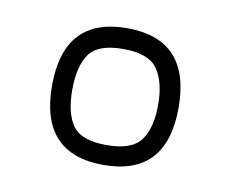

<svg xmlns="http://www.w3.org/2000/svg" viewBox="-44 -831 440 372"><g transform="rotate(10 176.0 -644.5)"><path d="M246.5 -573.5Q264 -598 264 -643Q264 -688 246.5 -713Q229 -738 179 -738Q129 -738 112 -713.5Q95 -689 95 -643Q95 -597 112 -573Q129 -549 179 -549Q229 -549 246.5 -573.5ZM179.5 -510Q55 -510 55 -644.5Q55 -779 179.5 -779Q304 -779 304 -644.5Q304 -510 179.5 -510Z"/></g></svg>

Font: Khand Light
Style: Regular
Weight: 300
Designer: Devanagari: Sanchit Sawaria, Jyotish Sonowal; Latin: Satya Rajpurohit
Foundry: Indian Type Foundry
Version: Version 1.101;PS 1.0;hotconv 1.0.78;makeotf.lib2.5.61930; tt